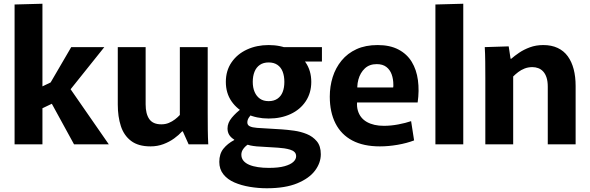

<svg xmlns="http://www.w3.org/2000/svg" viewBox="-20 -772 3157 1027"><path d="M58 -748 207 -752V-310L280 -345L231 -297L361 -520H538L330 -260L329 -336L562 0H376L226 -274L293 -234L207 -193V0H58Z M785 11Q720 11 681.5 -18Q643 -47 626.5 -97.5Q610 -148 610 -213V-520H759V-214Q759 -163 778.5 -135Q798 -107 843 -107Q865 -107 883 -114.5Q901 -122 916 -133.5Q931 -145 942 -157V-520H1091V-166Q1091 -118 1091.5 -77Q1092 -36 1094 0H989L958 -69H954Q937 -50 911.5 -31.5Q886 -13 854 -1Q822 11 785 11Z M1417 -138Q1353 -138 1301 -162Q1249 -186 1218.5 -230Q1188 -274 1188 -334Q1188 -394 1218.5 -438.5Q1249 -483 1301 -507Q1353 -531 1417 -531Q1481 -531 1532.5 -507Q1584 -483 1614.5 -438.5Q1645 -394 1645 -334Q1645 -275 1615.5 -230.5Q1586 -186 1534.5 -162Q1483 -138 1417 -138ZM1417 -231Q1445 -231 1464 -244Q1483 -257 1492 -280Q1501 -303 1501 -334Q1501 -365 1492 -388.5Q1483 -412 1464 -425Q1445 -438 1417 -438Q1389 -438 1370 -425Q1351 -412 1341.5 -388.5Q1332 -365 1332 -334Q1332 -303 1342 -280Q1352 -257 1370.5 -244Q1389 -231 1417 -231ZM1407 235Q1362 235 1316.5 227.5Q1271 220 1234 204Q1197 188 1175 160.5Q1153 133 1153 94Q1153 51 1175 23.5Q1197 -4 1233 -23V-25Q1214 -37 1205.5 -51.5Q1197 -66 1197 -85Q1197 -115 1220 -142.5Q1243 -170 1273 -192L1330 -165Q1318 -154 1310.5 -142Q1303 -130 1303 -117Q1303 -103 1316 -96.5Q1329 -90 1355 -88L1487 -80Q1517 -78 1553 -73Q1589 -68 1621 -55Q1653 -42 1674.5 -16.5Q1696 9 1696 53Q1696 99 1665 140.5Q1634 182 1570 208.5Q1506 235 1407 235ZM1418 126Q1470 126 1502 117Q1534 108 1549 94Q1564 80 1564 64Q1564 50 1555.5 41.5Q1547 33 1532 28.5Q1517 24 1500.5 21.5Q1484 19 1467 18L1353 11Q1333 9 1319 6Q1305 3 1296 -2L1308 0Q1294 8 1282.5 23Q1271 38 1271 55Q1271 74 1282 87.5Q1293 101 1313 109.5Q1333 118 1360 122Q1387 126 1418 126ZM1474 -520H1702V-443H1586Z M2012 11Q1924 11 1864.5 -20.5Q1805 -52 1774.5 -112Q1744 -172 1744 -255Q1744 -310 1759.5 -359.5Q1775 -409 1807 -448Q1839 -487 1887 -509Q1935 -531 2000 -531Q2066 -531 2111.5 -507Q2157 -483 2182.5 -441Q2208 -399 2215.5 -343Q2223 -287 2214 -224H1823L1902 -283Q1882 -222 1894 -181Q1906 -140 1942.5 -119.5Q1979 -99 2033 -99Q2071 -99 2110.5 -106.5Q2150 -114 2179 -124L2195 -21Q2156 -6 2107 2.5Q2058 11 2012 11ZM1824 -304H2083Q2084 -308 2084 -311.5Q2084 -315 2084 -318Q2084 -349 2075 -374Q2066 -399 2046.5 -414Q2027 -429 1995 -429Q1956 -429 1931.5 -406Q1907 -383 1897 -346.5Q1887 -310 1894 -269Z M2309 -748 2458 -752V0H2309Z M2576 -354Q2576 -402 2575.5 -443Q2575 -484 2573 -520L2701 -524L2711 -458H2715Q2732 -473 2757 -490Q2782 -507 2814.5 -519Q2847 -531 2886 -531Q2930 -531 2963 -515.5Q2996 -500 3017 -471Q3038 -442 3048.5 -402Q3059 -362 3059 -312V0H2910V-308Q2910 -337 2903.5 -357Q2897 -377 2885.5 -389.5Q2874 -402 2859 -407.5Q2844 -413 2828 -413Q2805 -413 2786 -405.5Q2767 -398 2752 -386.5Q2737 -375 2725 -363V0H2576Z"/></svg>

Font: Murecho Thin SemiBold
Style: Regular
Weight: 600
Version: Version 1.010